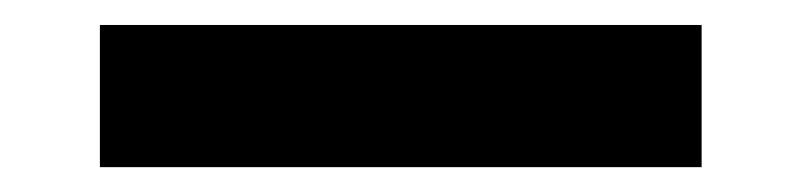

<svg xmlns="http://www.w3.org/2000/svg" viewBox="-20 5 639 153"><path d="M59.6 138.2V24.9H539.1V138.2Z"/></svg>

Font: UDEV Gothic 35
Style: Bold
Weight: 700
Version: v2.1.0; ttfautohint (v1.8.4.7-5d5b-dirty) -l 6 -r 45 -G 200 